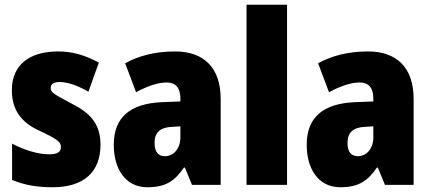

<svg xmlns="http://www.w3.org/2000/svg" viewBox="-20 -780 1819 810"><path d="M404 -170C404 -259 358 -305 282 -343C205 -384 194 -390 194 -409C194 -426 207 -434 232 -434C268 -434 314 -416 353 -393L397 -516C339 -547 286 -563 225 -563C103 -563 30 -505 30 -400C30 -318 68 -265 143 -230C225 -192 237 -180 237 -160C237 -138 221 -129 187 -129C139 -129 80 -148 31 -174V-21C86 2 140 10 201 10C335 10 404 -55 404 -170Z M719 -563C636 -563 565 -545 508 -513L554 -391C604 -418 648 -432 683 -432C721 -432 741 -410 741 -364V-352L663 -349C531 -343 460 -287 460 -169C460 -70 507 10 602 10C678 10 717 -16 756 -73H760L790 0H911V-363C911 -496 838 -563 719 -563ZM707 -245 741 -247V-200C741 -153 712 -121 676 -121C648 -121 632 -139 632 -177C632 -220 655 -243 707 -245Z M1191 0V-760H1020V0Z M1533 -563C1450 -563 1379 -545 1322 -513L1368 -391C1418 -418 1462 -432 1497 -432C1535 -432 1555 -410 1555 -364V-352L1477 -349C1345 -343 1274 -287 1274 -169C1274 -70 1321 10 1416 10C1492 10 1531 -16 1570 -73H1574L1604 0H1725V-363C1725 -496 1652 -563 1533 -563ZM1521 -245 1555 -247V-200C1555 -153 1526 -121 1490 -121C1462 -121 1446 -139 1446 -177C1446 -220 1469 -243 1521 -245Z"/></svg>

Font: Noto Sans Arabic UI Cn Bk
Style: Regular
Weight: 900
Width: 3
Designer: Monotype Design Team, Nadine Chahine and Nizar Qandah
Foundry: Monotype Imaging Inc.
Version: Version 2.010